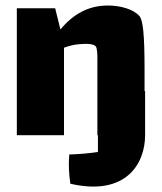

<svg xmlns="http://www.w3.org/2000/svg" viewBox="-20 -490 586 696"><path d="M504 -160V-242C504 -365 498 -417 486 -431C464 -457 416 -470 371 -470C302 -470 246 -440 199 -383L180 -460H41V0H212V-317C230 -324 251 -329 270 -330C292 -332 320 -332 328 -321C331 -316 333 -299 333 -281V-240V0H335V61C302 66 265 69 231 70C228 106 230 142 235 176C434 222 506 106 506 0V-160Z"/></svg>

Font: FilmFarsi_V5 Display
Style: Regular
Weight: 400
Designer: Borna Izadpanah
Foundry: Borna Izadpanah
Version: Version 1.000;PS 001.000;hotconv 1.0.88;makeotf.lib2.5.64775